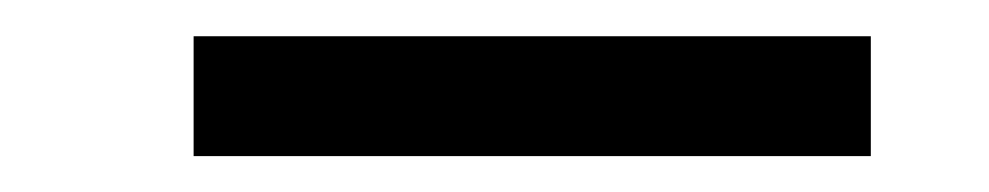

<svg xmlns="http://www.w3.org/2000/svg" viewBox="-20 -339 551 107"><path d="M465.3 -252H87.9V-318.8H465.3Z"/></svg>

Font: SakalBharati
Style: Regular
Weight: 400
Designer: CDAC GIST
Foundry: CDAC
Version: 13.02